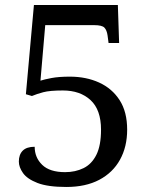

<svg xmlns="http://www.w3.org/2000/svg" viewBox="-20 -734 599 764"><path d="M244 10Q170 10 129 -6Q88 -22 71.5 -45.5Q55 -69 55 -91Q55 -119 70.5 -134.5Q86 -150 118 -150Q118 -107 148 -78Q178 -49 239 -49Q280 -49 312.5 -65Q345 -81 363.5 -118Q382 -155 382 -218Q382 -297 340.5 -335.5Q299 -374 230 -374Q178 -374 152 -367Q126 -360 107 -352L83 -359L115 -714H449L454 -563H412L408 -593Q405 -614 395.5 -624Q386 -634 354 -634H160L141 -413Q156 -418 185 -423.5Q214 -429 258 -429Q323 -429 374.5 -405.5Q426 -382 456 -335.5Q486 -289 486 -218Q486 -150 457.5 -98.5Q429 -47 375 -18.5Q321 10 244 10Z"/></svg>

Font: Noto Serif Makasar
Style: Regular
Weight: 400
Designer: Sérgio Martins
Version: Version 1.001; ttfautohint (v1.8.4.7-5d5b)